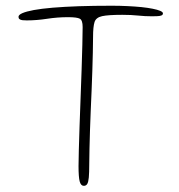

<svg xmlns="http://www.w3.org/2000/svg" viewBox="-20 -614 610 654"><path d="M265.5 19Q255.5 19 251.5 4.2Q247.5 -10.5 247.5 -48.5Q247.5 -67 248.5 -102.8Q249.5 -138.5 251 -184.2Q252.5 -230 254.5 -280Q256.5 -330 258 -377Q259.5 -424 260.5 -462Q261.5 -500 261.5 -522Q261.5 -545 252 -550.2Q242.5 -555.5 211.5 -555.5Q176 -555.5 140.2 -550Q104.5 -544.5 71 -544.5Q63 -544.5 56.5 -545.2Q50 -546 46.5 -548.8Q43 -551.5 43 -556.5Q43 -563.5 56.2 -569.2Q69.5 -575 95.2 -579.8Q121 -584.5 159.5 -587.8Q198 -591 248.5 -592.8Q299 -594.5 361 -594.5Q388.5 -594.5 414.2 -593.2Q440 -592 462 -589.8Q484 -587.5 500.2 -584.2Q516.5 -581 525.8 -577Q535 -573 535 -568.5Q535 -563.5 530.2 -561.5Q525.5 -559.5 517.2 -559Q509 -558.5 498 -558.5Q473.5 -558.5 450.2 -561Q427 -563.5 396.5 -563.5Q349 -563.5 328 -559Q307 -554.5 302 -538.8Q297 -523 297 -488.5Q297 -464.5 296.2 -435.2Q295.5 -406 294.5 -373Q293.5 -340 292 -305.2Q290.5 -270.5 289 -236Q287.5 -201.5 286.5 -168.8Q285.5 -136 284.8 -107Q284 -78 284 -54.5Q284 -25.5 282.5 -9.5Q281 6.5 277 12.8Q273 19 265.5 19Z"/></svg>

Font: Gluten Thin
Style: Regular
Weight: 100
Designer: Tyler Finck
Foundry: Etcetera Type Company
Version: Version 1.300